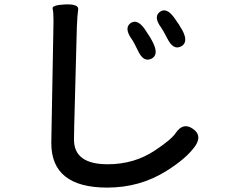

<svg xmlns="http://www.w3.org/2000/svg" viewBox="-20 -788 1040 872"><path d="M467 64Q213 64 213 -138Q213 -168 214 -198L222 -634Q223 -664 223 -694Q223 -733 219 -749Q215 -765 277 -768Q339 -770 335 -744.5Q331 -719 329 -664L317 -214Q316 -184 316 -154Q316 -42 469 -42Q590 -42 684 -105Q758 -154 778 -184Q812 -234 856 -203Q900 -173 866 -124Q827 -69 738 -13Q617 64 467 64ZM667 -521Q631 -504 606 -559Q587 -599 577 -612Q543 -661 573 -683Q604 -704 638 -655Q666 -614 676 -592Q702 -538 667 -521ZM802 -577Q767 -559 740 -613Q720 -652 711 -664Q676 -712 706 -734Q736 -756 771 -708Q795 -675 809 -649Q837 -595 802 -577Z"/></svg>

Font: Resource Han Rounded CN Medium
Style: Regular
Weight: 500
Designer: Cyano Hao (round all glyphs); Ryoko NISHIZUKA 西塚涼子 (kana, bopomofo & ideographs); Paul D. Hunt (Latin, Greek & Cyrillic)
Foundry: Cyano Hao
Version: 0.990